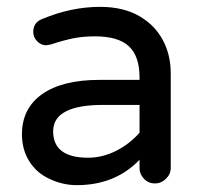

<svg xmlns="http://www.w3.org/2000/svg" viewBox="-20 -529 589 560"><path d="M125 -7Q87 -24 65.5 -58.5Q44 -93 44 -137Q44 -213 103 -254.5Q162 -296 270 -296H387V-303Q387 -365 356 -394Q325 -423 257 -423Q223 -423 195 -417.5Q167 -412 127 -399L114 -397Q100 -397 88.5 -408.5Q77 -420 77 -436Q77 -464 104 -474Q188 -509 272 -509Q341 -509 388 -481Q432 -455 455 -412Q478 -369 478 -315V-39Q478 -21 464 -7.5Q450 6 432 6Q413 6 400 -7.5Q387 -21 387 -39V-63Q316 11 204 11Q163 11 125 -7ZM237 -69Q278 -69 317.5 -88.5Q357 -108 387 -142V-223H281Q135 -223 135 -146Q135 -69 237 -69Z"/></svg>

Font: 寒蝉全圆体
Style: Regular
Weight: 400
Designer: Warren2060
      Designed by Motoya company      

      [Varela Round]
      Joe Prince(Latin component); Avraham Cornf
Foundry: ChillType
Version: Version 3.200